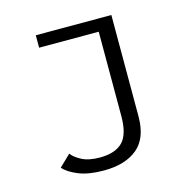

<svg xmlns="http://www.w3.org/2000/svg" viewBox="-104 -804 918 918"><g transform="rotate(-15 355.0 -345.5)"><path d="M526 -700V-198.5Q526 -90.5 466 -40.8Q406 9 299.5 9Q224.5 9 175 -11.2Q125.5 -31.5 103.5 -57.5L160 -112Q174.5 -91.5 208.5 -73.8Q242.5 -56 297.5 -56Q373 -56 410 -93Q447 -130 447 -220.5V-638.5H152V-700Z"/></g></svg>

Font: League Mono Light
Style: Regular
Weight: 300
Width: 6
Designer: Tyler Finck
Foundry: The League of Moveable Type / Tyler Finck
Version: Version 2.210